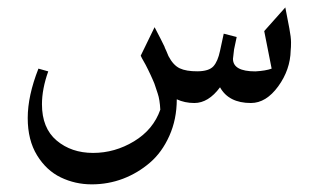

<svg xmlns="http://www.w3.org/2000/svg" viewBox="-20 -272 841 507"><path d="M598.1 -141.6 595.2 -116.7Q595.2 -83.5 654.3 -83.5Q681.6 -85 697.3 -90.8L677.7 -189.9L733.4 -252.4L744.1 -196.8Q748.5 -173.8 748.5 -159.9Q748.5 -146 747.6 -139.2Q746.6 -87.9 714.6 -43.9Q682.6 0 642.6 0Q584 0 561 -41.5Q530.3 0 493.2 0Q467.8 0 446.8 -9.8Q446.8 43 427.2 86.7Q407.7 130.4 375.7 157.7Q343.8 185.1 304.7 200Q265.6 214.8 222.2 214.8Q178.7 214.8 140.6 196.5Q102.5 178.2 77.9 138.2Q53.2 98.1 53.2 39.6Q53.2 -19 81.5 -90.8L107.4 -83.5Q90.8 -37.1 90.8 3.4Q90.8 66.4 129.6 99.1Q168.5 131.8 225.8 131.8Q283.2 131.8 334 101.1Q384.8 70.3 403.3 17.6Q401.9 -9.3 396.5 -24.9Q391.1 -40.5 389.6 -45.7Q388.2 -50.8 383.8 -60.5Q379.4 -70.3 377.9 -73.7Q376.5 -77.1 371.1 -87.9Q365.7 -98.6 364.7 -100.6Q351.6 -123.5 351.6 -125L388.2 -200.2Q407.2 -164.1 415 -147.5V-146.5Q418.9 -138.7 424.8 -124Q437.5 -99.6 454.6 -91.6Q471.7 -83.5 501.7 -83.7Q531.7 -84 543.5 -96.9Q555.2 -109.9 561 -137.7L570.8 -183.1L605 -174.3Z"/></svg>

Font: Farbod
Style: Regular
Weight: 400
Designer: Mohammad Saleh Souzanchi
Foundry: http://font-store.ir
Version: Version:3.2.5;RFB:1.2.5;Building:2016-06-12 13:21:07.028780